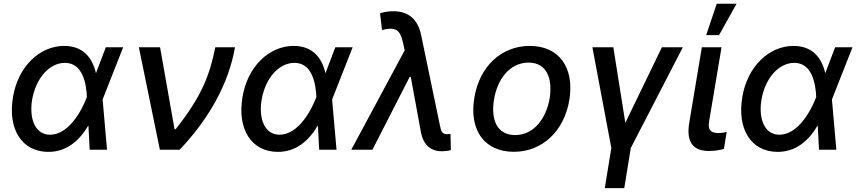

<svg xmlns="http://www.w3.org/2000/svg" viewBox="-20 -797 4565 1022"><path d="M235.4 11.4C331.7 12.4 401.3 -45.5 450.6 -129.6L457.4 0H549.7L526.3 -266.7L527.7 -271.3L635.7 -545.5H543.3L490.8 -407.3C471.2 -492.2 420.5 -552.6 321.7 -552.6C189.3 -552.6 74.6 -440 49 -279.1C20.6 -109.7 95.9 10.3 235.4 11.4ZM150.9 -265.6C170.5 -380 242.2 -462.4 326 -462.4C422.6 -462.4 439.6 -346.9 442.5 -280.9V-280.5L440.3 -274.9C413 -204.5 344.5 -79.9 246.1 -79.9C170.5 -79.9 133.9 -159.1 150.9 -265.6Z M831 0H936.1C1098 -169.7 1199.2 -360.1 1230.8 -545.5H1126.1C1095.5 -394.2 1053.6 -284.8 914.8 -109H909.1L832 -545.5H719.1Z M1457 11.4C1553.3 12.4 1622.9 -45.5 1672.2 -129.6L1679 0H1771.3L1747.9 -266.7L1749.3 -271.3L1857.2 -545.5H1764.9L1712.4 -407.3C1692.8 -492.2 1642 -552.6 1543.3 -552.6C1410.9 -552.6 1296.2 -440 1270.6 -279.1C1242.2 -109.7 1317.5 10.3 1457 11.4ZM1372.5 -265.6C1392 -380 1463.8 -462.4 1547.6 -462.4C1644.2 -462.4 1661.2 -346.9 1664.1 -280.9V-280.5L1661.9 -274.9C1634.6 -204.5 1566.1 -79.9 1467.7 -79.9C1392 -79.9 1355.5 -159.1 1372.5 -265.6Z M2332.4 8.2C2347.7 8.2 2365.8 6 2380 2.1L2377.8 -84.2C2373.6 -83.8 2364.3 -82.7 2359 -82.7C2331.3 -82.7 2327.4 -103 2321.7 -129.3L2221.6 -610.4C2204.2 -695 2154.5 -737.2 2072.4 -737.2C2043.3 -737.2 2017.8 -731.5 2002.8 -725.9L2013.5 -637.4C2084.2 -654.8 2109.4 -641 2125 -570.7L2134.2 -529.1L1849.8 0H1962.4L2160.5 -387.4H2166.5L2221.2 -90.2C2234.4 -24.5 2274.1 8.2 2332.4 8.2Z M2715.2 11C2866.5 11 2983.3 -99.1 3010.7 -265.6C3038.4 -437.9 2955.6 -552.6 2800.1 -552.6C2648.1 -552.6 2531.2 -442.5 2504.6 -274.9C2476.6 -103.7 2558.9 11 2715.2 11ZM2609.4 -266C2626.4 -372.9 2691.4 -463.8 2794 -463.8C2891.3 -463.8 2921.9 -377.5 2905.9 -274.9C2888.1 -168 2823.2 -78.1 2721.2 -78.1C2623.2 -78.1 2592.7 -163.7 2609.4 -266Z M3133.2 -545.5 3234 -9.2 3199.2 204.5H3302.9L3337.7 -9.2L3614.7 -545.5H3503.2L3308.6 -143.1L3244.7 -545.5Z M3715.9 -545.5 3648.4 -141C3631 -33 3676.8 6.7 3753.2 6.7C3787.3 6.7 3814.3 1.1 3833.5 -4.6L3848 -94.5C3838.4 -92.3 3820.7 -88.8 3805 -88.8C3772.7 -88.8 3746.1 -98.4 3753.9 -147L3820.7 -545.5ZM3739 -610.1H3807.5L3900.6 -777H3795.1Z M4117.5 11.4C4213.8 12.4 4283.4 -45.5 4332.7 -129.6L4339.5 0H4431.8L4408.4 -266.7L4409.8 -271.3L4517.8 -545.5H4425.4L4372.9 -407.3C4353.3 -492.2 4302.6 -552.6 4203.8 -552.6C4071.4 -552.6 3956.7 -440 3931.1 -279.1C3902.7 -109.7 3978 10.3 4117.5 11.4ZM4033 -265.6C4052.6 -380 4124.3 -462.4 4208.1 -462.4C4304.7 -462.4 4321.7 -346.9 4324.6 -280.9V-280.5L4322.4 -274.9C4295.1 -204.5 4226.6 -79.9 4128.2 -79.9C4052.6 -79.9 4016 -159.1 4033 -265.6Z"/></svg>

Font: Magic Ui Pro Medium
Style: Italic
Weight: 500
Italic angle: -9.39999°
Designer: Stefan Endress, Andreas Faust
Version: Version 1.000;FEAKit 1.0